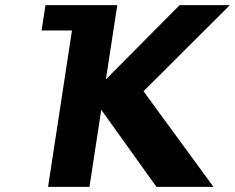

<svg xmlns="http://www.w3.org/2000/svg" viewBox="-20 -721 907 741"><path d="M155.5 -701.1H432.6L388.7 -414.7L673.1 -701.1H866.9L533.9 -368.8L803.8 0.1H583.7L370.8 -297.4L325.3 0.1H165.5L257.8 -603.4H140.5Z"/></svg>

Font: Sztylet
Style: BdObl
Weight: 700
Foundry: Cannot Into Space Fonts, PlusOne Fonts
Version: Version 0.12